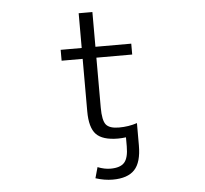

<svg xmlns="http://www.w3.org/2000/svg" viewBox="-60 -753 1120 1048"><g transform="rotate(-5 500.0 -229.5)"><path d="M673.8 -33.2V-7.8V56.6Q673.8 149.4 635.7 189.9Q597.7 230.5 515.6 230.5Q470.7 230.5 421.9 214.8L438.5 155.3Q475.6 169.9 508.8 169.9Q562.5 169.9 585 144.5Q607.4 119.1 607.4 56.6V6.8Q584 9.8 564.5 9.8Q479.5 9.8 444.3 -26.9Q409.2 -63.5 409.2 -153.3V-440.4H293.9V-500H409.2V-690.4H484.4V-500H680.7V-440.4H484.4V-167Q484.4 -96.7 503.4 -73.2Q522.5 -49.8 574.2 -49.8Q627.9 -49.8 673.8 -65.4Z"/></g></svg>

Font: GenEi Gothic M SemiLight
Style: Regular
Weight: 350
Designer: o_tamon (Modified); [Source Han Sans]
Ryoko NISHIZUKA  (kana & ideographs); Paul D. Hunt (Latin, Greek & Cyrillic); Wenl
Version: Version 1.1a;Original Version 1.004